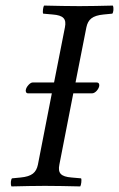

<svg xmlns="http://www.w3.org/2000/svg" viewBox="-20 -667 427 689"><path d="M213 -569 174 -371H97C88 -371 75 -356 73 -346C71 -340 73 -332 81 -332H166L116 -76C110 -48 95 -34 54 -30L23 -27C19 -23 17 -7 21 2C66 1 102 0 141 0C179 0 224 1 268 2C271 -2 274 -22 271 -27L237 -30C198 -33 187 -46 193 -76L243 -332H310C322 -332 334 -347 336 -358C337 -363 336 -371 327 -371H251L290 -569C296 -597 311 -611 352 -615L383 -618C387 -622 389 -638 385 -647C340 -646 304 -645 265 -645C227 -645 182 -646 138 -647C135 -643 132 -623 135 -618L169 -615C208 -612 219 -599 213 -569Z"/></svg>

Font: Libertinus Serif
Style: Italic
Weight: 400
Italic angle: -12°
Designer: Philipp H. Poll, Khaled Hosny
Foundry: Caleb Maclennan
Version: Version 7.050;RELEASE